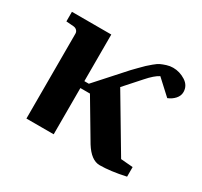

<svg xmlns="http://www.w3.org/2000/svg" viewBox="-113 -647 856 813"><g transform="rotate(30 314.5 -240.5)"><path d="M581.1 -46.9V0Q507.8 16.1 456.1 16.1Q414.6 16.1 378.9 -41L269 -226.1H222.2V0H88.9V-415Q88.9 -424.3 82.5 -430.7Q76.2 -437 66.9 -438L29.8 -440.9V-487.8H222.2V-259.8H244.1L368.2 -397.9Q373 -402.8 390.6 -420.9Q408.2 -439 414.8 -445.1Q421.4 -451.2 437 -464.4Q452.6 -477.5 463.1 -482.4Q473.6 -487.3 489 -492.2Q504.4 -497.1 520 -497.1Q552.2 -497.1 580.6 -479Q608.9 -460.9 608.9 -429.2Q608.9 -411.1 595.5 -396Q582 -380.9 562 -373L490.2 -439Q466.8 -427.2 436 -392.1L366.2 -314L522 -51.8Z"/></g></svg>

Font: Veleka
Style: Bold
Weight: 700
Designer: Stefan Peev, Context Ltd, 2016; SIL International, 1997-2014.
Foundry: Stefan Peev, Context Ltd, 2016
Version: Version 1.000